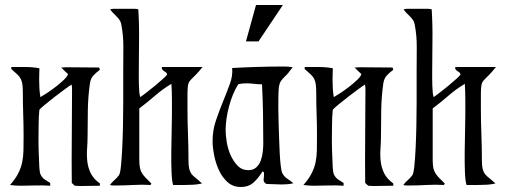

<svg xmlns="http://www.w3.org/2000/svg" viewBox="-20 -740 2016 765"><path d="M25 -473Q51 -473 81 -473Q111 -473 137 -468L136 -424Q136 -406 137 -388Q138 -370 141 -353Q150 -358 167.5 -369.5Q185 -381 203 -395Q221 -409 235 -422.5Q249 -436 251 -445Q238 -456 224 -471L244 -472L375 -471L378 -462Q362 -450 351.5 -438.5Q341 -427 338 -406Q331 -355 330 -304Q329 -253 329 -201Q329 -174 327 -147.5Q325 -121 328 -96Q331 -71 342 -49Q353 -27 378 -9V0L311 1Q303 1 294.5 1Q286 1 278 0L266 -11Q265 -102 266 -192.5Q267 -283 267 -374Q267 -381 267 -388Q267 -395 265 -403Q258 -399 239 -385Q220 -371 198.5 -354.5Q177 -338 159 -323Q141 -308 137 -303Q134 -276 134 -247Q134 -234 133.5 -203.5Q133 -173 134 -139.5Q135 -106 136.5 -77.5Q138 -49 143 -42Q149 -31 159.5 -24Q170 -17 180 -11V0Q150 -2 120 -1Q90 0 61 0Q39 0 20 -3Q42 -28 53 -50Q64 -72 68.5 -94Q73 -116 73.5 -141Q74 -166 74 -199Q74 -242 72.5 -284Q71 -326 71 -369Q71 -389 69.5 -401.5Q68 -414 63.5 -424Q59 -434 49.5 -443Q40 -452 25 -465Z M419 -703Q427 -705 435.5 -705Q444 -705 453 -705H497Q506 -705 514.5 -705Q523 -705 531 -703Q535 -640 534 -576.5Q533 -513 533 -450Q533 -441 533 -427.5Q533 -414 533.5 -400Q534 -386 535 -373.5Q536 -361 539 -353Q546 -358 562.5 -370.5Q579 -383 596.5 -397.5Q614 -412 628.5 -425Q643 -438 646 -443Q644 -451 637 -454.5Q630 -458 625 -465V-473H733H787Q771 -453 761 -443Q751 -433 744 -426Q737 -419 733.5 -413.5Q730 -408 728.5 -396Q727 -384 727 -364Q727 -344 727 -309Q727 -257 729 -205.5Q731 -154 731 -102Q731 -79 734 -67Q737 -55 743 -47Q749 -39 759.5 -31Q770 -23 785 -9Q768 -5 751 -4Q734 -3 717 -3H670Q665 -16 663.5 -53.5Q662 -91 662.5 -135Q663 -179 664 -220.5Q665 -262 665 -282Q665 -313 665 -344Q665 -375 663 -406Q628 -385 597.5 -358.5Q567 -332 535 -308V-104Q535 -84 537.5 -71.5Q540 -59 546 -49.5Q552 -40 561 -31Q570 -22 583 -9L580 -3Q545 -5 511 -3Q477 -1 442 -1Q436 -1 430 -1Q424 -1 418 -3Q426 -14 436 -22.5Q446 -31 454 -42Q459 -49 462 -79Q465 -109 467 -150Q469 -191 470 -238.5Q471 -286 471 -329Q471 -372 471 -406Q471 -440 471 -454Q471 -499 471.5 -549Q472 -599 463 -644Q461 -654 455.5 -661.5Q450 -669 443.5 -675.5Q437 -682 430.5 -688.5Q424 -695 419 -703Z M1114 -475Q1129 -475 1146 -472Q1128 -447 1116.5 -436.5Q1105 -426 1099 -416.5Q1093 -407 1091 -391Q1089 -375 1089 -340Q1089 -328 1089 -304.5Q1089 -281 1090 -251.5Q1091 -222 1092 -190Q1093 -158 1094.5 -129.5Q1096 -101 1098.5 -80Q1101 -59 1104 -52Q1111 -37 1124 -28.5Q1137 -20 1149 -10Q1138 -7 1126 -6Q1114 -5 1102 -5Q1087 -5 1072 -6Q1057 -7 1042 -7Q1029 -13 1030.5 -25.5Q1032 -38 1032 -49L1031 -54L1026 -57Q1010 -31 990.5 -13Q971 5 939 5Q908 5 886.5 -14.5Q865 -34 852 -62.5Q839 -91 833 -122.5Q827 -154 827 -179Q827 -221 840.5 -260.5Q854 -300 869 -336.5Q884 -373 896 -406Q908 -439 905 -469Q1010 -475 1114 -475ZM929 -404Q906 -367 892.5 -316Q879 -265 879 -221Q879 -201 883.5 -173.5Q888 -146 899 -121.5Q910 -97 927 -79.5Q944 -62 970 -62Q989 -62 1001 -73Q1013 -84 1019 -100.5Q1025 -117 1027 -135.5Q1029 -154 1029 -169Q1029 -228 1028 -286.5Q1027 -345 1024 -404Q1008 -404 992.5 -406Q977 -408 961 -408Q942 -408 929 -404ZM1000 -720H1107L1010 -575H960L1000 -720Z M1194 -473Q1220 -473 1250 -473Q1280 -473 1306 -468L1305 -424Q1305 -406 1306 -388Q1307 -370 1310 -353Q1319 -358 1336.5 -369.5Q1354 -381 1372 -395Q1390 -409 1404 -422.5Q1418 -436 1420 -445Q1407 -456 1393 -471L1413 -472L1544 -471L1547 -462Q1531 -450 1520.5 -438.5Q1510 -427 1507 -406Q1500 -355 1499 -304Q1498 -253 1498 -201Q1498 -174 1496 -147.5Q1494 -121 1497 -96Q1500 -71 1511 -49Q1522 -27 1547 -9V0L1480 1Q1472 1 1463.5 1Q1455 1 1447 0L1435 -11Q1434 -102 1435 -192.5Q1436 -283 1436 -374Q1436 -381 1436 -388Q1436 -395 1434 -403Q1427 -399 1408 -385Q1389 -371 1367.5 -354.5Q1346 -338 1328 -323Q1310 -308 1306 -303Q1303 -276 1303 -247Q1303 -234 1302.5 -203.5Q1302 -173 1303 -139.5Q1304 -106 1305.5 -77.5Q1307 -49 1312 -42Q1318 -31 1328.5 -24Q1339 -17 1349 -11V0Q1319 -2 1289 -1Q1259 0 1230 0Q1208 0 1189 -3Q1211 -28 1222 -50Q1233 -72 1237.5 -94Q1242 -116 1242.5 -141Q1243 -166 1243 -199Q1243 -242 1241.5 -284Q1240 -326 1240 -369Q1240 -389 1238.5 -401.5Q1237 -414 1232.5 -424Q1228 -434 1218.5 -443Q1209 -452 1194 -465Z M1588 -703Q1596 -705 1604.5 -705Q1613 -705 1622 -705H1666Q1675 -705 1683.5 -705Q1692 -705 1700 -703Q1704 -640 1703 -576.5Q1702 -513 1702 -450Q1702 -441 1702 -427.5Q1702 -414 1702.5 -400Q1703 -386 1704 -373.5Q1705 -361 1708 -353Q1715 -358 1731.5 -370.5Q1748 -383 1765.5 -397.5Q1783 -412 1797.5 -425Q1812 -438 1815 -443Q1813 -451 1806 -454.5Q1799 -458 1794 -465V-473H1902H1956Q1940 -453 1930 -443Q1920 -433 1913 -426Q1906 -419 1902.5 -413.5Q1899 -408 1897.5 -396Q1896 -384 1896 -364Q1896 -344 1896 -309Q1896 -257 1898 -205.5Q1900 -154 1900 -102Q1900 -79 1903 -67Q1906 -55 1912 -47Q1918 -39 1928.5 -31Q1939 -23 1954 -9Q1937 -5 1920 -4Q1903 -3 1886 -3H1839Q1834 -16 1832.5 -53.5Q1831 -91 1831.5 -135Q1832 -179 1833 -220.5Q1834 -262 1834 -282Q1834 -313 1834 -344Q1834 -375 1832 -406Q1797 -385 1766.5 -358.5Q1736 -332 1704 -308V-104Q1704 -84 1706.5 -71.5Q1709 -59 1715 -49.5Q1721 -40 1730 -31Q1739 -22 1752 -9L1749 -3Q1714 -5 1680 -3Q1646 -1 1611 -1Q1605 -1 1599 -1Q1593 -1 1587 -3Q1595 -14 1605 -22.5Q1615 -31 1623 -42Q1628 -49 1631 -79Q1634 -109 1636 -150Q1638 -191 1639 -238.5Q1640 -286 1640 -329Q1640 -372 1640 -406Q1640 -440 1640 -454Q1640 -499 1640.5 -549Q1641 -599 1632 -644Q1630 -654 1624.5 -661.5Q1619 -669 1612.5 -675.5Q1606 -682 1599.5 -688.5Q1593 -695 1588 -703Z"/></svg>

Font: Germanica
Style: Regular
Weight: 400
Designer: Peter Wiegel
Foundry: Peter Wiegel